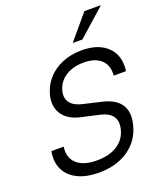

<svg xmlns="http://www.w3.org/2000/svg" viewBox="-162 -992 923 1103"><g transform="rotate(-20 300.0 -440.5)"><path d="M251.7 10Q174.2 10 121.3 -16.2Q68.3 -42.5 45.8 -90Q23.3 -137.5 35 -200H110Q100.8 -133.3 141.7 -96.7Q182.5 -60 263.3 -60Q340 -60 389.2 -91.7Q438.3 -123.3 452.5 -181.7Q464.2 -229.2 442.9 -259.2Q421.7 -289.2 369.2 -300.8L261.7 -325Q185.8 -341.7 153.3 -389.6Q120.8 -437.5 137.5 -505.8Q151.7 -560 187.1 -600Q222.5 -640 275.8 -662.5Q329.2 -685 395.8 -685Q498.3 -685 552.9 -631.2Q607.5 -577.5 595 -485H520Q525 -547.5 488.3 -581.2Q451.7 -615 382.5 -615Q316.7 -615 271.2 -585.4Q225.8 -555.8 212.5 -504.2Q201.7 -460.8 223.3 -432.5Q245 -404.2 295.8 -392.5L406.7 -366.7Q485.8 -348.3 516.2 -301.2Q546.7 -254.2 527.5 -180Q505 -90.8 431.7 -40.4Q358.3 10 251.7 10ZM364.2 -741.7 365 -745 488.3 -890.8H586.7L585.8 -887.5L421.7 -741.7Z"/></g></svg>

Font: Funnel Sans Light
Style: Italic
Weight: 300
Italic angle: -14.036°
Designer: NORD ID, Kristian Moeller
Foundry: Dicotype
Version: Version 1.000